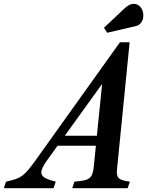

<svg xmlns="http://www.w3.org/2000/svg" viewBox="-126 -982 782 1002"><path d="M165 -34 153.5 0H-106L-94.5 -34Q-65 -40.5 -45.5 -47Q-26 -53.5 -10.5 -64.8Q5 -76 21.2 -95.2Q37.5 -114.5 60 -146L500 -761.5H550.5L484.5 -96.5Q481 -64 494 -51.8Q507 -39.5 552 -34L540 0H251L262.5 -34Q302.5 -37 323 -43.5Q343.5 -50 352 -66Q360.5 -82 363.5 -113L374.5 -221.5H174.5L119 -144.5Q89.5 -103 89.5 -82.5Q89.5 -66 106.8 -55Q124 -44 165 -34ZM212 -273.5H379.5L407 -544ZM433.5 -811 416.5 -837 520.5 -935Q533.5 -947.5 546.2 -954.8Q559 -962 572 -962Q593.5 -962 607.8 -944.5Q622 -927 622 -901.5Q622 -880 611.5 -865Q601 -850 584 -846Z"/></svg>

Font: Libre Caslon Condensed Bold
Style: Italic
Weight: 700
Italic angle: -22.583°
Designer: Pablo Impallari, Rodrigo Fuenzalida, Katja Schimmel, Ertekin Erdin
Foundry: Pablo Impallari, Rodrigo Fuenzalida
Version: Version 2.000; ttfautohint (v1.8.4.7-5d5b);gftools[0.9.33]